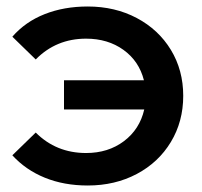

<svg xmlns="http://www.w3.org/2000/svg" viewBox="-20 -562 621 591"><path d="M544 -267Q544 -188 506 -125Q468 -62 401 -26.5Q334 9 250 9Q177 9 118 -15Q59 -39 18 -84L90 -154Q153 -91 245 -91Q313 -91 361.5 -127.5Q410 -164 424 -225H177V-315H423Q408 -374 360 -408.5Q312 -443 245 -443Q153 -443 90 -379L18 -449Q58 -495 117.5 -518.5Q177 -542 250 -542Q334 -542 401 -506.5Q468 -471 506 -408.5Q544 -346 544 -267Z"/></svg>

Font: CMG Sans SemiBold
Style: Regular
Weight: 600
Designer: Julieta Ulanovsky
Foundry: Julieta Ulanovsky
Version: Version 7.200